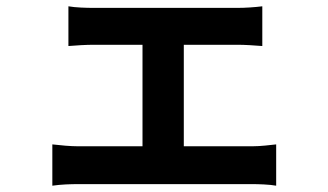

<svg xmlns="http://www.w3.org/2000/svg" viewBox="-20 -562 1040 609"><path d="M563 -98V-420H734C756 -420 787 -418 812 -416V-542C788 -539 758 -537 734 -537H276C254 -537 219 -538 197 -542V-416C219 -418 255 -420 276 -420H432V-98H228C203 -98 172 -101 146 -104V27C173 23 204 22 228 22H780C798 22 835 23 856 27V-104C836 -102 808 -98 780 -98Z"/></svg>

Font: Genne Gothic Bold
Style: Regular
Weight: 700
Designer: Ryoko NISHIZUKA (kana & ideographs); Paul D. Hunt (Latin, Greek & Cyrillic); Wenlong ZHANG (bopomofo); Sandoll Communica
Foundry: Adobe Systems Incorporated
Version: Version 1.004;PS 1.004;hotconv 16.6.51;makeotf.lib2.5.65220